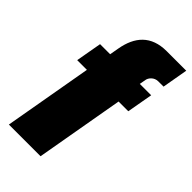

<svg xmlns="http://www.w3.org/2000/svg" viewBox="-241 -853 921 921"><g transform="rotate(45 219.5 -392.0)"><path d="M20.5 0H235.4L314.5 -450.2H380.4L403.8 -582H326.7L332.5 -614.3C335 -630.4 352.5 -653.3 380.9 -653.3H416.5L439.5 -784.2H307.1C201.2 -784.2 150.4 -723.1 133.8 -628.9L125.5 -582H57.1L33.7 -450.2H99.6Z"/></g></svg>

Font: Decalotype Black Italic
Style: Regular
Weight: 900
Italic angle: -10°
Designer: Alfredo Marco Pradil
Foundry: Alfredo Marco Pradil
Version: Version 1.0